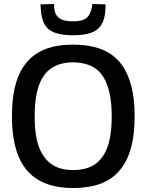

<svg xmlns="http://www.w3.org/2000/svg" viewBox="-20 -934 734 964"><path d="M346 -80Q379 -80 408.5 -87.5Q438 -95 462 -113Q486 -131 504 -161.5Q522 -192 531.5 -239Q541 -286 541 -350Q541 -415 531 -462Q521 -509 503.5 -540Q486 -571 461.5 -588.5Q437 -606 407.5 -613.5Q378 -621 346 -621Q315 -621 286.5 -613.5Q258 -606 233.5 -588.5Q209 -571 191 -539.5Q173 -508 163.5 -461.5Q154 -415 154 -349Q154 -285 163.5 -239Q173 -193 191.5 -162Q210 -131 234 -113Q258 -95 286.5 -87.5Q315 -80 346 -80ZM347 10Q293 10 246.5 -1Q200 -12 161.5 -37.5Q123 -63 96 -104.5Q69 -146 54.5 -206.5Q40 -267 40 -350Q40 -433 54 -493.5Q68 -554 95 -595.5Q122 -637 160 -662.5Q198 -688 244.5 -699Q291 -710 347 -710Q402 -710 449.5 -699Q497 -688 534.5 -663.5Q572 -639 599 -597.5Q626 -556 641 -495.5Q656 -435 656 -352Q656 -268 641.5 -206.5Q627 -145 599.5 -103.5Q572 -62 534.5 -37Q497 -12 449.5 -1Q402 10 347 10ZM347 -757Q296 -757 260.5 -768Q225 -779 206.5 -807.5Q188 -836 185 -887Q184 -893 184 -899.5Q184 -906 183 -912L251 -914Q252 -910 252 -907Q252 -904 252 -901Q252 -876 262.5 -859Q273 -842 293.5 -834.5Q314 -827 347 -827Q381 -827 399.5 -835Q418 -843 427.5 -859.5Q437 -876 442 -901Q443 -904 443 -907Q443 -910 443 -914L510 -912Q510 -906 510 -899.5Q510 -893 509 -887Q507 -838 489 -809.5Q471 -781 436 -769Q401 -757 347 -757Z"/></svg>

Font: Georama ExtraCondensed Thin Medium
Style: Regular
Weight: 500
Version: Version 1.001